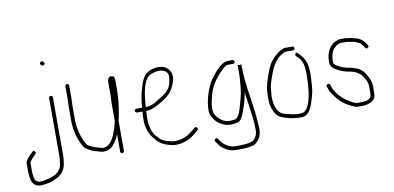

<svg xmlns="http://www.w3.org/2000/svg" viewBox="-72 -861 2458 1199"><g transform="rotate(-10 1157.5 -262.0)"><path d="M258.5 -421C255.2 -421 252.3 -419.8 250 -417.5C247.7 -415.2 246.5 -412.3 246.5 -409V-32C246.5 -26.7 246 -21.3 245 -16C244 -10.7 242.9 -2.8 241.7 7.6C240.5 18 238.1 26.8 234.5 34C231.8 38 227.3 44.2 220.9 52.6C214.4 60.9 202.8 68.6 186 75.5C180.3 77.8 174.5 80.2 168.5 82.5C162.5 84.8 155.8 86.7 148.5 88C141.2 89.3 133.5 90.8 125.5 92.5C117.5 94.2 109.8 95 102.5 95C83.8 95 71.8 85.3 66.5 66L63 45C62 39 61.5 33 61.5 27V-30C61.5 -32 64.1 -37 69.4 -45C74.7 -53 81.4 -60.6 89.5 -68L100.5 -79C106.5 -84.3 106.7 -90 101 -96C95.3 -102 89.8 -102 84.5 -96L72.5 -85C64.5 -77.7 56.7 -68.6 49 -57.9C41.3 -47.2 37.5 -37.9 37.5 -30V28C37.5 38 39.5 53 43.5 73C45.5 83 51 93.2 60.1 103.5C69.1 113.8 83.3 119 102.5 119C110.5 119 124.3 117.4 143.9 114.2C163.4 111 180.6 105.2 195.5 97C237.8 80.1 261.5 49.1 266.5 4C267.2 -2 268 -7.8 269 -13.5C270 -19.2 270.5 -25.3 270.5 -32V-409C270.5 -412.3 269.3 -415.2 267 -417.5C264.7 -419.8 261.8 -421 258.5 -421ZM248.5 -639C243.2 -645 237.4 -644.9 231.1 -638.6C224.9 -632.4 226.4 -625.9 235.5 -619C240.8 -613.7 246.5 -614 252.6 -620.1C258.6 -626.1 257.3 -632.4 248.5 -639Z M627.2 -440V-347C627.2 -342.3 626.9 -337 626.2 -331C626.2 -325 625.9 -318.7 625.2 -312V-196C623.2 -189.3 621.6 -183.2 620.2 -177.5C618.9 -171.8 617.1 -164.7 614.8 -156C612.4 -147.3 606.8 -132.4 598 -111.2C589.1 -90 579.4 -74.1 568.8 -63.5C563.1 -57.8 554.3 -52.8 545 -48.3C536.1 -43.8 526 -43.1 515 -46C510 -47.3 504.6 -48.7 498.9 -50C493.1 -51.3 487.4 -53.2 481.6 -55.5C449.6 -65.7 429.5 -76.8 422.5 -89L410.5 -113C391.2 -157.2 381.5 -201.9 381.5 -247V-333L383.5 -389V-464C383.5 -467.3 382.3 -470.2 380 -472.5C377.7 -474.8 374.8 -476 371.5 -476C368.2 -476 365.3 -474.8 363 -472.5C360.7 -470.2 359.5 -467.3 359.5 -464V-389L357.5 -333V-247C357.5 -185.2 372.5 -128 402.5 -75.5C406.5 -68.5 416.2 -60.2 431.5 -50.5C446.8 -40.9 469.8 -32.9 494.8 -26.5C500.8 -24.8 506.9 -23.2 513.1 -21.5C519.4 -19.8 528.8 -20 541.3 -22C554 -24 570 -32 585.2 -46C600.7 -62.9 614.1 -85.6 625.2 -114V-3C625.2 0.3 626.4 3.2 628.7 5.5C631.1 7.8 633.7 9 636.7 9C639.7 9 642.6 7.8 645.2 5.5C647.9 3.2 649.2 0.3 649.2 -3V-194L655.2 -222C667.2 -284.4 673.2 -339.7 673.2 -388V-442C673.2 -449.3 672.7 -455.5 671.7 -460.5C669.7 -470.8 662.5 -476 650.2 -476C634.9 -475 627.2 -463 627.2 -440Z M831 -249C832.5 -269 834 -286.7 835.5 -302C843.5 -368 858.4 -412 880.1 -434C887.4 -441.3 899.6 -447.3 916.9 -452C934.1 -456.7 946.5 -458.7 954 -458C992.2 -454.8 1010.7 -436.8 1007.2 -404C1004.3 -368.4 993.9 -341.9 976.1 -324.5C972.4 -320.8 968.3 -316.8 964 -312.4C959.7 -308 949.3 -300.9 933 -291C927.5 -287.7 921 -283.7 913.5 -279C885.6 -259 858.9 -249 833.2 -249ZM829.5 -225H833.2C842.6 -225 852.5 -226.5 862.9 -229.5C868.6 -231.2 874.6 -233.3 880.9 -236C887.1 -238.7 893.6 -241.7 900.4 -245C907.1 -248.3 914.1 -252.3 921.4 -257C928.6 -261.7 937.6 -267 948.2 -273.1C958.8 -279.1 971.8 -289.8 987 -305C1000.9 -319.4 1012.2 -338.7 1021.1 -363C1035.1 -398.1 1034.3 -426.3 1018.6 -447.5C998.4 -479.1 964 -488.6 912.8 -476C893.8 -470 879.5 -462.5 870 -453.5C852.6 -437.1 838.6 -407.6 827.5 -365C818.8 -339 812.2 -300.3 807.5 -249H771.5C768.2 -249 765.3 -247.7 763 -245C760.7 -242.3 759.5 -239.5 759.5 -236.5C759.5 -233.5 760.7 -230.8 763 -228.5C765.3 -226.2 768.2 -225 771.5 -225H805.5C803.5 -194.3 802.8 -172.3 803.5 -159C804.2 -145.7 806.5 -132 810.5 -118C817.1 -90.2 829.7 -68.1 843.8 -51.5C850.2 -43.8 856.8 -36.3 863.2 -29C876.3 -14.1 897.9 -1.9 927.9 7.5C946 13.2 962.6 16 977.6 16C1021.5 16 1067 -0.7 1104.1 -34L1123.1 -50C1129.1 -55.3 1129.4 -61 1124.1 -67C1118.7 -73 1113.1 -73.3 1107.1 -68L1088.1 -52C1055.1 -22.7 1014.9 -8 977.6 -8C967.4 -8 958 -9 949.5 -11C924.5 -16.9 905.9 -23.5 893.7 -30.9C884.9 -36.2 872.5 -48.5 856.5 -68C845.4 -81.5 837 -102.5 831.2 -131.1C827.3 -147.9 826.5 -179.2 829.5 -225Z M1474.5 88C1499.5 66.9 1509.6 32.4 1505 -15.5C1504 -25.8 1503.2 -37.7 1502.5 -51C1501.5 -70.7 1498 -102 1492 -145C1489.7 -161.7 1486.1 -185.9 1481.2 -217.7C1476.4 -249.5 1473.3 -273.1 1472 -288.5C1471 -300.2 1469.7 -314 1468 -330C1466.3 -346 1465.5 -369 1465.5 -399V-408L1453.5 -406C1449.5 -407.3 1446 -408 1443 -408H1441.5V-343C1441.5 -333.7 1441 -323.8 1440 -313.5C1439 -303.2 1437.4 -285.8 1435.1 -261.4C1432.8 -237 1427.3 -210.2 1418.5 -181C1402.6 -114.2 1385.4 -79.2 1367 -76C1359.3 -74.7 1348.8 -73.7 1335.5 -73C1308 -71.5 1282.8 -83.3 1260 -108.5C1253.7 -115.5 1248.3 -123.3 1244 -132C1239.7 -140.7 1237.5 -154.1 1237.5 -172.2C1237.5 -190.4 1243.2 -219.3 1254.5 -259C1269.2 -310.3 1302.6 -359.6 1354.8 -407C1364.4 -415.7 1375.9 -420 1389.5 -420H1414.5C1417.8 -420 1420.7 -421.2 1423 -423.5C1425.3 -425.8 1426.5 -428.5 1426.5 -431.5C1426.5 -434.5 1425.3 -437.3 1423 -440C1420.7 -442.7 1417.8 -444 1414.5 -444H1389.5C1381.5 -444 1373.2 -442.3 1364.5 -439C1340.3 -431.5 1309.1 -401.7 1271 -349.5C1262 -337.2 1252.3 -318.3 1241.8 -292.9C1231.3 -267.5 1223.3 -240.4 1218 -211.5C1216.3 -202.5 1215.2 -193.8 1214.5 -185.5C1213.8 -177.2 1213.5 -167.3 1213.5 -156C1213.5 -144.7 1216.5 -133.3 1222.5 -122C1237.3 -90.5 1262.3 -68.2 1297.5 -55C1315.3 -47.2 1341.6 -46.7 1376.5 -53.5C1388.5 -55.8 1398.7 -64.5 1407 -79.5C1415.3 -94.5 1424.6 -117.7 1434.9 -149C1445.2 -180.4 1451.7 -208.7 1454.5 -234C1456.5 -221.3 1458.5 -208 1460.5 -194L1468 -141.5C1470.3 -125.2 1473.3 -102.3 1477 -73C1480.7 -43.7 1482.5 -15 1482.5 13C1482.5 36.2 1474.5 55.4 1458.5 70.5C1452.5 76.2 1446.7 79.5 1441 80.5C1435.3 81.5 1429.2 82.8 1422.5 84.5C1415.8 86.2 1408.5 87.2 1400.5 87.5C1392.5 87.8 1385.2 88.2 1378.5 88.5C1371.8 88.8 1365.5 89 1359.5 89H1339.5C1324.2 89 1310.5 86 1298.5 80C1278.9 70.2 1263.6 57.6 1252.5 42L1240.5 25C1235.8 19 1230.3 18.2 1224 22.5C1217.7 26.8 1216.8 32.3 1221.5 39L1232.5 55C1240.5 67 1249.5 76.7 1259.5 84C1284.1 103.3 1310.8 113 1339.5 113H1359.5C1391.5 113 1412.5 111.8 1422.5 109.5C1432.5 107.2 1441.5 105.2 1449.5 103.5C1457.5 101.8 1465.8 96.7 1474.5 88Z M1809.2 -450C1809.2 -453.3 1808.4 -456.2 1806.6 -458.5C1804.9 -460.8 1802.8 -462 1800.3 -462H1750.8C1744.2 -462 1738 -460 1732 -456C1697 -439.5 1665 -410.4 1642.4 -368.7C1631.7 -349.1 1618.4 -312.5 1602.3 -258.8C1598.2 -245.4 1595.6 -229.1 1594.3 -210C1591.5 -167.5 1593.6 -134.5 1600.8 -111C1612.3 -73.4 1629.8 -50 1653.3 -41C1691.7 -25 1731.7 -17 1772.1 -17C1779.4 -17 1786.2 -17.7 1792.8 -19C1820.5 -26.4 1841 -53.7 1854.2 -101C1857.8 -111.7 1861.2 -122.2 1864.2 -132.5C1867.2 -142.8 1869.8 -153.5 1871.8 -164.5C1873.8 -175.5 1875.1 -186.8 1875.8 -198.5C1876.4 -210.2 1877.2 -222.3 1878.2 -235C1879.2 -247.7 1879.8 -264 1879.8 -284C1879.8 -325.6 1870.9 -358 1853.8 -381.4C1849.4 -389 1840.8 -399.2 1828 -412L1821.3 -418C1816.8 -422.7 1812.8 -421.7 1809.3 -415C1805.8 -408.3 1806.3 -402.7 1810.8 -398L1817.5 -393C1821.5 -389 1825.5 -384.7 1829.5 -380C1847 -360 1855.8 -327.7 1855.8 -283C1855.8 -264.3 1855.4 -248.8 1854.6 -236.5C1853.9 -224.2 1853.2 -212.3 1852.8 -201C1852.2 -189.7 1851.2 -178.8 1849.8 -168.5C1842.6 -119.5 1832.1 -85.2 1818.2 -65.5C1814.2 -59.8 1809 -54.3 1802.4 -49C1795.9 -43.7 1781.3 -41 1758.7 -41C1743.4 -41 1719.9 -46 1679.9 -56.1C1665.7 -59.5 1654.8 -65.4 1647.3 -74C1626.6 -94.7 1616.3 -129.7 1616.3 -179C1619 -219 1622.6 -246 1627.3 -260L1642.5 -305.5C1649.9 -327.9 1658 -346.9 1666.8 -362.5C1684.8 -394.5 1705.9 -415.8 1726 -426.5C1730 -428.8 1734.3 -431.3 1738.8 -434C1743.3 -436.7 1747.3 -438 1750.8 -438H1800.3C1802.8 -438 1804.9 -439.2 1806.6 -441.5C1808.4 -443.8 1809.2 -446.7 1809.2 -450Z M2260.4 -372.5C2267.1 -376.8 2268.4 -382.3 2264.4 -389L2258.4 -399C2244.8 -418.5 2228.8 -432.1 2210.4 -440C2185.5 -447.1 2169.3 -451.1 2161.9 -452C2156.3 -452.7 2150.8 -453.5 2145.8 -454.5C2141.8 -455.5 2135.9 -456 2128.1 -456H2100.8C2092.6 -456 2082.7 -453 2069.2 -447C2060.2 -443 2053 -438.3 2047.7 -433C2025.8 -414.3 2012.6 -386.9 2008.2 -351C2007.2 -343 2006.7 -334.5 2006.7 -325.5C2006.7 -316.5 2009 -308 2013.7 -300C2021.7 -286.1 2040.9 -273 2071.2 -260.5C2076.8 -258.2 2082.7 -256.2 2088 -254.5C2092.5 -252.8 2096.9 -251.5 2101.1 -250.5C2105.4 -249.5 2109.6 -248.7 2113.9 -248C2118.1 -247.3 2122 -246.5 2125.5 -245.5C2129 -244.5 2132.8 -243.7 2136.8 -243C2154.9 -239.4 2174.1 -229.8 2190.9 -214C2195.9 -209.3 2199.4 -205 2201.4 -201C2218.8 -176.7 2227.4 -154.1 2227.4 -133V-99C2227.4 -83 2226.1 -72.3 2223.4 -67C2221.4 -64.3 2216.5 -60 2208.5 -54C2200.6 -48 2183.6 -45 2157.4 -45H2134.5C2124.4 -45 2105.8 -54.6 2076.2 -73.9C2062.5 -81.2 2046 -95.9 2026.7 -118C2007.6 -139.8 1995.6 -161.8 1990.7 -184C1988.7 -192 1983.7 -195 1975.7 -193C1967.7 -191 1964.7 -186 1966.7 -178C1972.3 -161.2 1976.3 -150.2 1978.7 -145C1995 -119.3 2011 -98.7 2026.7 -83C2051.8 -55.6 2087.5 -35.6 2122.9 -23C2126.6 -21.7 2130.5 -21 2134.5 -21H2157.4C2200.6 -21 2229.8 -32.7 2244.9 -56C2249.3 -62.7 2251.4 -77 2251.4 -99V-133C2251.4 -155.4 2241.8 -182.1 2222.4 -213C2217.1 -223.7 2207.4 -234 2193.4 -244C2186.2 -251.2 2172.4 -257.5 2151.9 -263C2146.9 -264.3 2143.3 -265.7 2139.8 -267C2120.8 -270.2 2105 -273.8 2092.5 -278C2088.5 -279.3 2084.2 -281 2079.2 -283C2055.4 -292.5 2040.2 -302.2 2033.7 -312C2031.7 -316.7 2030.7 -321.7 2030.7 -327C2030.7 -359.8 2038.3 -385.8 2053.7 -405L2064.2 -415.5C2067.8 -419.2 2073.7 -422.8 2081.7 -426.5C2088.8 -430.2 2094.8 -432 2100.8 -432H2132.3C2136.3 -432 2140 -431.7 2143.5 -431C2170.4 -427 2189.9 -422.5 2200.9 -417.5C2204.6 -415.8 2209.3 -413.5 2215 -410.4C2220.8 -407.3 2228.6 -399.2 2238.4 -386L2243.4 -376C2248.1 -369.3 2253.8 -368.2 2260.4 -372.5Z"/></g></svg>

Font: Proton
Style: SeBdCnd
Weight: 500
Version: Version 1.017